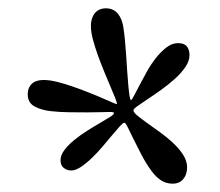

<svg xmlns="http://www.w3.org/2000/svg" viewBox="-20 -937 530 463"><path d="M234.9 -917Q253.4 -917 264.2 -904.1Q274.9 -891.1 277.8 -869.1Q279.8 -856 281.5 -838.1Q283.2 -820.3 284.4 -801Q285.6 -781.7 286.9 -762.9Q288.1 -744.1 289.6 -729.2Q291 -714.4 292.5 -705.1Q293.9 -695.8 295.9 -695.8Q297.9 -695.8 303.2 -706.1Q308.6 -716.3 316.4 -731.4Q324.2 -746.6 334.2 -764.4Q344.2 -782.2 356.2 -797.4Q368.2 -812.5 381.6 -822.8Q395 -833 409.2 -833Q424.3 -833 430.7 -825Q437 -816.9 437 -804.2Q437 -790 427 -775.4Q417 -760.7 401.9 -747.1Q386.7 -733.4 369.4 -720.9Q352.1 -708.5 336.9 -698.5Q321.8 -688.5 311.8 -681.4Q301.8 -674.3 301.8 -670.9Q301.8 -666 311.3 -658.2Q320.8 -650.4 335.2 -640.1Q349.6 -629.9 366.5 -617.7Q383.3 -605.5 397.7 -592Q412.1 -578.6 421.6 -563.7Q431.2 -548.8 431.2 -533.2Q431.2 -516.6 422.1 -505.4Q413.1 -494.1 396 -494.1Q380.4 -494.1 367.9 -502.4Q355.5 -510.7 345.2 -524.9Q332 -543 321.3 -563.5Q310.5 -584 302.2 -601.1Q293.9 -618.2 288.3 -629.6Q282.7 -641.1 279.8 -641.1Q276.9 -641.1 269 -632.6Q261.2 -624 250.7 -611.3Q240.2 -598.6 227.3 -583.5Q214.4 -568.4 201.2 -555.7Q188 -543 175 -534.4Q162.1 -525.9 151.9 -525.9Q141.6 -525.9 133.8 -532Q126 -538.1 126 -550.8Q126 -563 135.5 -575.4Q145 -587.9 159.4 -599.6Q173.8 -611.3 190.4 -621.8Q207 -632.3 221.4 -640.6Q235.8 -648.9 245.4 -655Q254.9 -661.1 254.9 -664.1Q254.9 -667 246.1 -667Q237.8 -667 223.1 -666.5Q208.5 -666 189.9 -666Q170.4 -666 147.7 -666.3Q125 -666.5 103 -668.9Q79.6 -671.4 63.2 -680.4Q46.9 -689.5 46.9 -709Q46.9 -719.2 50.3 -726.1Q53.7 -732.9 59.3 -737.1Q64.9 -741.2 71.8 -742.7Q78.6 -744.1 85.9 -744.1Q99.6 -744.1 118.2 -739.5Q136.7 -734.9 156.2 -728Q175.8 -721.2 194.8 -713.6Q213.9 -706.1 228.8 -699.5Q243.7 -692.9 252.9 -689Q262.2 -685.1 262.2 -686Q262.2 -689.5 257.6 -701.2Q252.9 -712.9 245.8 -729.5Q238.8 -746.1 230.7 -765.6Q222.7 -785.2 215.6 -804.9Q208.5 -824.7 203.9 -842.5Q199.2 -860.4 199.2 -873Q199.2 -885.3 202.4 -893.8Q205.6 -902.3 210.7 -907.5Q215.8 -912.6 222.2 -914.8Q228.5 -917 234.9 -917Z"/></svg>

Font: Henny Penny
Style: Regular
Weight: 400
Version: Version 1.001